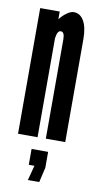

<svg xmlns="http://www.w3.org/2000/svg" viewBox="-86 -595 431 823"><g transform="rotate(10 130.0 -183.5)"><path d="M21.5 0H106.5V-431Q111 -464.5 125.5 -464.5Q142.5 -464.5 142.5 -432.5V0H227V-448Q227 -498.5 211 -526.8Q195 -555 167 -555Q154 -555 137.2 -543.2Q120.5 -531.5 106.5 -513.5V-547H21.5ZM97.5 188H147L162 123V54H90V123H114.5Z"/></g></svg>

Font: League Gothic SemiCondensed
Style: Regular
Weight: 400
Width: 4
Designer: The League of Moveable Type
Version: Version 1.600; ttfautohint (v1.8.3)